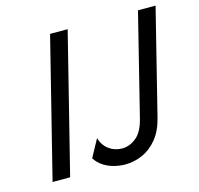

<svg xmlns="http://www.w3.org/2000/svg" viewBox="-95 -726 865 835"><g transform="rotate(-15 337.5 -308.5)"><path d="M43.8 0 200 -625H279.2L122.9 0ZM369.4 8.3Q346.5 8.3 320.8 2.1Q295.1 -4.2 272.9 -18.4Q250.7 -32.6 236.8 -54.9L279.9 -134Q289.6 -100.7 315.3 -81.6Q341 -62.5 375 -62.5Q407.6 -62.5 437.5 -86.1Q467.4 -109.7 481.9 -167.4L595.8 -625H675L556.9 -151.4Q543.1 -95.8 514.2 -60.4Q485.4 -25 447.6 -8.3Q409.7 8.3 369.4 8.3Z"/></g></svg>

Font: Afacad
Style: Italic
Weight: 400
Italic angle: -14°
Designer: Kristian Moeller
Foundry: Dicotype
Version: Version 1.000